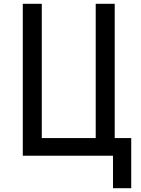

<svg xmlns="http://www.w3.org/2000/svg" viewBox="-20 -820 740 1011"><path d="M100 0V-800H200V-93H484V-800H584V-93H671V171H575V0Z"/></svg>

Font: Martian Mono Light
Style: Regular
Weight: 300
Monospace: yes
Designer: Roman Shamin
Foundry: Evil Martians
Version: Version 1.000; ttfautohint (v1.8.4.7-5d5b)